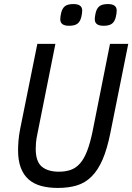

<svg xmlns="http://www.w3.org/2000/svg" viewBox="-20 -914 652 946"><path d="M253 -698 164 -253Q159 -230 157.5 -212.5Q156 -195 156 -181Q156 -118 186 -93Q216 -68 270 -68Q303 -68 328.5 -77Q354 -86 374 -108.5Q394 -131 409 -169.5Q424 -208 436 -266L522 -698H612L524 -260Q508 -180 485.5 -128Q463 -76 431.5 -44.5Q400 -13 359 -0.5Q318 12 265 12Q219 12 182.5 2Q146 -8 121 -30Q96 -52 82.5 -87.5Q69 -123 69 -174Q69 -193 71 -219.5Q73 -246 79 -277L164 -698ZM320 -787Q277 -787 277 -819Q277 -832 281 -849Q286 -872 299.5 -883Q313 -894 342 -894Q385 -894 385 -862Q385 -849 381 -832Q376 -809 362.5 -798Q349 -787 320 -787ZM490 -787Q447 -787 447 -819Q447 -832 451 -849Q456 -872 469.5 -883Q483 -894 512 -894Q555 -894 555 -862Q555 -849 551 -832Q546 -809 532.5 -798Q519 -787 490 -787Z"/></svg>

Font: IBM Plex Sans Cond Text
Style: Italic
Weight: 450
Width: 3
Italic angle: -11°
Designer: Mike Abbink, Paul van der Laan, Pieter van Rosmalen
Foundry: Bold Monday
Version: Version 1.3